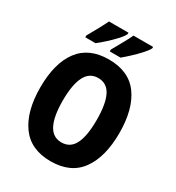

<svg xmlns="http://www.w3.org/2000/svg" viewBox="-218 -1062 1101 1202"><g transform="rotate(30 332.5 -460.5)"><path d="M619 -358Q619 -186 548.5 -88Q478 10 333 10Q189 10 118 -88.5Q47 -187 47 -359Q47 -534 118.5 -629.5Q190 -725 333 -725Q478 -725 548.5 -628Q619 -531 619 -358ZM210 -358Q210 -244 240 -185Q270 -126 333 -126Q396 -126 425.5 -184Q455 -242 455 -358Q455 -474 425.5 -532.5Q396 -591 333 -591Q270 -591 240 -531.5Q210 -472 210 -358ZM532 -921Q523 -902 497.5 -874Q472 -846 442 -818Q412 -790 389 -771H311V-784Q335 -828 357.5 -867.5Q380 -907 390 -931H532ZM354 -921Q345 -901 320 -874Q295 -847 265 -819.5Q235 -792 208 -771H134V-784Q159 -828 180.5 -867.5Q202 -907 213 -931H354Z"/></g></svg>

Font: Noto Sans Telugu Condensed ExtraBold
Style: Regular
Weight: 800
Width: 3
Designer: Jelle Bosma - Monotype Design Team
Foundry: Monotype Imaging Inc.
Version: Version 2.005; ttfautohint (v1.8.4.7-5d5b)